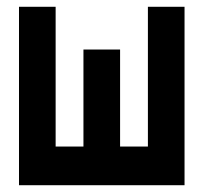

<svg xmlns="http://www.w3.org/2000/svg" viewBox="-20 -546 600 566"><path d="M36 0V-526H144V-114H226V-400H334V-114H416V-526H524V0Z"/></svg>

Font: Ubuntu Sans Mono
Style: Bold
Weight: 700
Monospace: yes
Designer: Dalton Maag Ltd
Foundry: Dalton Maag Ltd
Version: Version 1.006